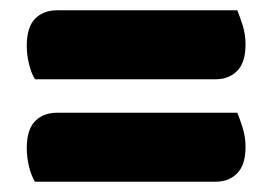

<svg xmlns="http://www.w3.org/2000/svg" viewBox="-20 -482 529 373"><path d="M48 -328Q41 -339 36.5 -357Q32 -375 32 -393Q32 -429 48 -445.5Q64 -462 91 -462H441Q446 -450 451.5 -432.5Q457 -415 457 -396Q457 -361 441 -344.5Q425 -328 399 -328ZM48 -129Q41 -140 36.5 -158Q32 -176 32 -194Q32 -230 48 -246.5Q64 -263 91 -263H441Q446 -251 451.5 -233.5Q457 -216 457 -197Q457 -162 441 -145.5Q425 -129 399 -129Z"/></svg>

Font: Baloo Thambi
Style: Regular
Weight: 400
Designer: Aadarsh Rajan and Ek Type
Foundry: Ek Type
Version: Version 1.100;PS 1.000;hotconv 1.0.88;makeotf.lib2.5.647800;